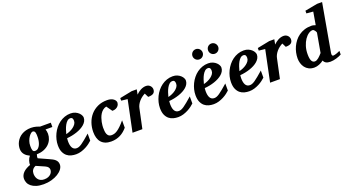

<svg xmlns="http://www.w3.org/2000/svg" viewBox="-91 -1473 4446 2438"><g transform="rotate(-20 2131.5 -254.0)"><path d="M325.2 83Q325.2 65.9 314.5 50.8Q303.7 35.6 275.9 22.9L164.1 -25.9Q147.5 -19.5 136.2 -10.3Q125 -1 117.9 10.5Q110.8 22 107.9 35.2Q105 48.3 105 62Q105 78.1 109.9 97.4Q114.7 116.7 126.7 133.5Q138.7 150.4 158.9 161.6Q179.2 172.9 210 172.9Q244.1 172.9 266.4 163.1Q288.6 153.3 301.8 139.4Q314.9 125.5 320.1 110.1Q325.2 94.7 325.2 83ZM314 -359.9Q314 -377.4 313.5 -393.6Q313 -409.7 309.3 -421.9Q305.7 -434.1 297.9 -441.2Q290 -448.2 275.9 -448.2Q267.6 -448.2 252.7 -436.5Q237.8 -424.8 223.1 -403.3Q208.5 -381.8 197.8 -351.8Q187 -321.8 187 -285.2Q187 -267.6 188.2 -253.2Q189.5 -238.8 193.1 -228.3Q196.8 -217.8 204.1 -211.9Q211.4 -206.1 224.1 -206.1Q249 -206.1 266.1 -221.4Q283.2 -236.8 293.7 -260Q304.2 -283.2 309.1 -310.1Q314 -336.9 314 -359.9ZM440.9 -417Q445.3 -405.8 448.7 -389.4Q452.1 -373 452.1 -355Q452.1 -317.9 437.7 -282.7Q423.3 -247.6 395.3 -220.2Q367.2 -192.9 325.7 -176.3Q284.2 -159.7 230 -159.2Q224.6 -145 222.2 -130.6Q219.7 -116.2 221.2 -107.9L354 -47.9Q377.9 -37.6 397.5 -27.1Q417 -16.6 430.9 -3.9Q444.8 8.8 452.4 24.9Q460 41 460 63Q460 94.7 438 124.5Q416 154.3 378.4 177.5Q340.8 200.7 290.8 214.8Q240.7 229 184.1 229Q124.5 229 83.7 215.6Q43 202.1 17.3 180.9Q-8.3 159.7 -19.5 132.8Q-30.8 106 -30.8 79.1Q-30.8 53.7 -20.5 32.2Q-10.3 10.7 7.8 -6.8Q25.9 -24.4 50.3 -37.8Q74.7 -51.3 103 -61Q101.1 -72.8 103.3 -87.6Q105.5 -102.5 110.6 -117.9Q115.7 -133.3 123.5 -147.5Q131.3 -161.6 141.1 -171.9Q121.1 -181.2 104.2 -193.1Q87.4 -205.1 75 -220.2Q62.5 -235.4 55.7 -254.4Q48.8 -273.4 48.8 -296.9Q48.8 -320.3 54.7 -344.5Q60.5 -368.7 72.8 -391.1Q85 -413.6 103.3 -433.3Q121.6 -453.1 146.7 -468Q171.9 -482.9 203.6 -491.5Q235.4 -500 273.9 -500Q293 -500 310.3 -497.3Q327.6 -494.6 342.3 -490.5Q356.9 -486.3 368.4 -482.2Q379.9 -478 387.2 -475.1H533.2V-417Z M818.8 -396Q818.8 -404.8 817.6 -413.3Q816.4 -421.9 812.7 -428.7Q809.1 -435.5 802 -439.7Q794.9 -443.8 783.7 -443.8Q760.3 -443.8 741.9 -427.2Q723.6 -410.6 709.5 -385Q695.3 -359.4 685.1 -328.9Q674.8 -298.3 668 -271Q693.8 -276.9 720.7 -288.6Q747.6 -300.3 769.3 -316.7Q791 -333 804.9 -353Q818.8 -373 818.8 -396ZM948.7 -395Q948.7 -368.7 936.8 -346.2Q924.8 -323.7 903.8 -305.2Q882.8 -286.6 854.7 -271.7Q826.7 -256.8 794.7 -246.1Q762.7 -235.4 728.3 -228.5Q693.8 -221.7 660.6 -219.2Q659.7 -210 658.7 -198.2Q657.7 -186.5 657.7 -178.2Q657.7 -152.3 661.6 -130.4Q665.5 -108.4 674.3 -92.3Q683.1 -76.2 697.5 -67.1Q711.9 -58.1 732.9 -58.1Q749 -58.1 765.6 -64.5Q782.2 -70.8 804.2 -85.7Q826.2 -100.6 855.5 -125Q884.8 -149.4 925.8 -185.1V-89.8Q911.1 -75.7 887.7 -57.9Q864.3 -40 834.5 -24.4Q804.7 -8.8 770.5 1.7Q736.3 12.2 699.7 12.2Q667 12.2 634.8 3.9Q602.5 -4.4 576.9 -25.4Q551.3 -46.4 535.2 -82.3Q519 -118.2 519 -173.8Q519 -211.9 528.6 -251Q538.1 -290 555.7 -326.2Q573.2 -362.3 598.6 -394Q624 -425.8 656 -449.2Q688 -472.7 726.1 -486.3Q764.2 -500 806.6 -500Q843.3 -500 870.1 -487.8Q897 -475.6 914.6 -458.7Q932.1 -441.9 940.4 -424.1Q948.7 -406.2 948.7 -395Z M1416 -425.8Q1416 -417 1411.6 -403.8Q1407.2 -390.6 1396.2 -378.4Q1385.3 -366.2 1366.7 -357.7Q1348.1 -349.1 1319.8 -349.1L1264.6 -426.8Q1236.3 -420.4 1215.8 -403.3Q1195.3 -386.2 1181.2 -363.3Q1167 -340.3 1158 -314Q1148.9 -287.6 1144 -263.2Q1139.2 -238.8 1137.5 -219Q1135.7 -199.2 1135.7 -189Q1135.7 -166 1137.7 -143.3Q1139.6 -120.6 1146.7 -102.5Q1153.8 -84.5 1167.7 -73.2Q1181.6 -62 1206.1 -62Q1224.6 -62 1243.7 -67.4Q1262.7 -72.8 1284.9 -87.4Q1307.1 -102.1 1333.7 -127.7Q1360.4 -153.3 1394 -193.8V-94.2Q1373.5 -69.8 1350.1 -50.3Q1326.7 -30.8 1299.6 -16.8Q1272.5 -2.9 1241.5 4.6Q1210.4 12.2 1174.8 12.2Q1128.9 12.2 1095.7 -1.5Q1062.5 -15.1 1041 -40Q1019.5 -64.9 1009.3 -100.1Q999 -135.3 999 -178.2Q999 -243.2 1019.3 -301.5Q1039.6 -359.9 1078.4 -404.1Q1117.2 -448.2 1173.1 -474.1Q1229 -500 1300.8 -500Q1330.6 -500 1352.3 -492.9Q1374 -485.8 1388.2 -474.9Q1402.3 -463.9 1409.2 -450.9Q1416 -438 1416 -425.8Z M1902.8 -429.2Q1902.8 -394.5 1880.9 -377.2Q1858.9 -359.9 1807.6 -359.9L1780.8 -414.1Q1757.3 -402.3 1736.1 -386Q1714.8 -369.6 1698.2 -350.1Q1681.6 -330.6 1669.9 -308.6Q1658.2 -286.6 1653.8 -264.2L1597.7 0H1464.8L1552.7 -422.9L1468.8 -432.1V-466.8L1634.8 -500H1703.6L1690.9 -433.1Q1704.1 -446.8 1720 -459Q1735.8 -471.2 1753.4 -480.5Q1771 -489.7 1789.6 -494.9Q1808.1 -500 1826.7 -500Q1846.2 -500 1860.6 -492.9Q1875 -485.8 1884.3 -475.3Q1893.6 -464.8 1898.2 -452.4Q1902.8 -439.9 1902.8 -429.2Z M2198.7 -396Q2198.7 -404.8 2197.5 -413.3Q2196.3 -421.9 2192.6 -428.7Q2189 -435.5 2181.9 -439.7Q2174.8 -443.8 2163.6 -443.8Q2140.1 -443.8 2121.8 -427.2Q2103.5 -410.6 2089.4 -385Q2075.2 -359.4 2064.9 -328.9Q2054.7 -298.3 2047.9 -271Q2073.7 -276.9 2100.6 -288.6Q2127.4 -300.3 2149.2 -316.7Q2170.9 -333 2184.8 -353Q2198.7 -373 2198.7 -396ZM2328.6 -395Q2328.6 -368.7 2316.7 -346.2Q2304.7 -323.7 2283.7 -305.2Q2262.7 -286.6 2234.6 -271.7Q2206.5 -256.8 2174.6 -246.1Q2142.6 -235.4 2108.2 -228.5Q2073.7 -221.7 2040.5 -219.2Q2039.6 -210 2038.6 -198.2Q2037.6 -186.5 2037.6 -178.2Q2037.6 -152.3 2041.5 -130.4Q2045.4 -108.4 2054.2 -92.3Q2063 -76.2 2077.4 -67.1Q2091.8 -58.1 2112.8 -58.1Q2128.9 -58.1 2145.5 -64.5Q2162.1 -70.8 2184.1 -85.7Q2206.1 -100.6 2235.4 -125Q2264.6 -149.4 2305.7 -185.1V-89.8Q2291 -75.7 2267.6 -57.9Q2244.1 -40 2214.4 -24.4Q2184.6 -8.8 2150.4 1.7Q2116.2 12.2 2079.6 12.2Q2046.9 12.2 2014.6 3.9Q1982.4 -4.4 1956.8 -25.4Q1931.2 -46.4 1915 -82.3Q1898.9 -118.2 1898.9 -173.8Q1898.9 -211.9 1908.4 -251Q1918 -290 1935.5 -326.2Q1953.1 -362.3 1978.5 -394Q2003.9 -425.8 2035.9 -449.2Q2067.9 -472.7 2106 -486.3Q2144 -500 2186.5 -500Q2223.1 -500 2250 -487.8Q2276.9 -475.6 2294.4 -458.7Q2312 -441.9 2320.3 -424.1Q2328.6 -406.2 2328.6 -395Z M2678.7 -396Q2678.7 -404.8 2677.5 -413.3Q2676.3 -421.9 2672.6 -428.7Q2668.9 -435.5 2661.9 -439.7Q2654.8 -443.8 2643.6 -443.8Q2620.1 -443.8 2601.8 -427.2Q2583.5 -410.6 2569.3 -385Q2555.2 -359.4 2544.9 -328.9Q2534.7 -298.3 2527.8 -271Q2553.7 -276.9 2580.6 -288.6Q2607.4 -300.3 2629.2 -316.7Q2650.9 -333 2664.8 -353Q2678.7 -373 2678.7 -396ZM2808.6 -395Q2808.6 -368.7 2796.6 -346.2Q2784.7 -323.7 2763.7 -305.2Q2742.7 -286.6 2714.6 -271.7Q2686.5 -256.8 2654.5 -246.1Q2622.6 -235.4 2588.1 -228.5Q2553.7 -221.7 2520.5 -219.2Q2519.5 -210 2518.6 -198.2Q2517.6 -186.5 2517.6 -178.2Q2517.6 -152.3 2521.5 -130.4Q2525.4 -108.4 2534.2 -92.3Q2543 -76.2 2557.4 -67.1Q2571.8 -58.1 2592.8 -58.1Q2608.9 -58.1 2625.5 -64.5Q2642.1 -70.8 2664.1 -85.7Q2686 -100.6 2715.3 -125Q2744.6 -149.4 2785.6 -185.1V-89.8Q2771 -75.7 2747.6 -57.9Q2724.1 -40 2694.3 -24.4Q2664.6 -8.8 2630.4 1.7Q2596.2 12.2 2559.6 12.2Q2526.9 12.2 2494.6 3.9Q2462.4 -4.4 2436.8 -25.4Q2411.1 -46.4 2395 -82.3Q2378.9 -118.2 2378.9 -173.8Q2378.9 -211.9 2388.4 -251Q2397.9 -290 2415.5 -326.2Q2433.1 -362.3 2458.5 -394Q2483.9 -425.8 2515.9 -449.2Q2547.9 -472.7 2585.9 -486.3Q2624 -500 2666.5 -500Q2703.1 -500 2730 -487.8Q2756.8 -475.6 2774.4 -458.7Q2792 -441.9 2800.3 -424.1Q2808.6 -406.2 2808.6 -395ZM2650.4 -653.8Q2650.4 -639.6 2645 -627.2Q2639.6 -614.7 2630.4 -605.2Q2621.1 -595.7 2608.4 -590.3Q2595.7 -585 2581.5 -585Q2567.4 -585 2554.7 -590.3Q2542 -595.7 2532.7 -605.2Q2523.4 -614.7 2518.1 -627.2Q2512.7 -639.6 2512.7 -653.8Q2512.7 -668 2518.1 -680.7Q2523.4 -693.4 2532.7 -702.9Q2542 -712.4 2554.7 -717.8Q2567.4 -723.1 2581.5 -723.1Q2595.7 -723.1 2608.4 -717.8Q2621.1 -712.4 2630.4 -702.9Q2639.6 -693.4 2645 -680.7Q2650.4 -668 2650.4 -653.8ZM2860.4 -653.8Q2860.4 -639.6 2855 -627.2Q2849.6 -614.7 2840.3 -605.2Q2831.1 -595.7 2818.4 -590.3Q2805.7 -585 2791.5 -585Q2777.3 -585 2764.9 -590.3Q2752.4 -595.7 2743.2 -605.2Q2733.9 -614.7 2728.8 -627.2Q2723.6 -639.6 2723.6 -653.8Q2723.6 -668 2728.8 -680.7Q2733.9 -693.4 2743.2 -702.9Q2752.4 -712.4 2764.9 -717.8Q2777.3 -723.1 2791.5 -723.1Q2805.7 -723.1 2818.4 -717.8Q2831.1 -712.4 2840.3 -702.9Q2849.6 -693.4 2855 -680.7Q2860.4 -668 2860.4 -653.8Z M3158.7 -396Q3158.7 -404.8 3157.5 -413.3Q3156.2 -421.9 3152.6 -428.7Q3148.9 -435.5 3141.8 -439.7Q3134.8 -443.8 3123.5 -443.8Q3100.1 -443.8 3081.8 -427.2Q3063.5 -410.6 3049.3 -385Q3035.2 -359.4 3024.9 -328.9Q3014.6 -298.3 3007.8 -271Q3033.7 -276.9 3060.5 -288.6Q3087.4 -300.3 3109.1 -316.7Q3130.9 -333 3144.8 -353Q3158.7 -373 3158.7 -396ZM3288.6 -395Q3288.6 -368.7 3276.6 -346.2Q3264.6 -323.7 3243.7 -305.2Q3222.7 -286.6 3194.6 -271.7Q3166.5 -256.8 3134.5 -246.1Q3102.5 -235.4 3068.1 -228.5Q3033.7 -221.7 3000.5 -219.2Q2999.5 -210 2998.5 -198.2Q2997.6 -186.5 2997.6 -178.2Q2997.6 -152.3 3001.5 -130.4Q3005.4 -108.4 3014.2 -92.3Q3022.9 -76.2 3037.4 -67.1Q3051.8 -58.1 3072.8 -58.1Q3088.9 -58.1 3105.5 -64.5Q3122.1 -70.8 3144 -85.7Q3166 -100.6 3195.3 -125Q3224.6 -149.4 3265.6 -185.1V-89.8Q3251 -75.7 3227.5 -57.9Q3204.1 -40 3174.3 -24.4Q3144.5 -8.8 3110.4 1.7Q3076.2 12.2 3039.6 12.2Q3006.8 12.2 2974.6 3.9Q2942.4 -4.4 2916.7 -25.4Q2891.1 -46.4 2875 -82.3Q2858.9 -118.2 2858.9 -173.8Q2858.9 -211.9 2868.4 -251Q2877.9 -290 2895.5 -326.2Q2913.1 -362.3 2938.5 -394Q2963.9 -425.8 2995.8 -449.2Q3027.8 -472.7 3065.9 -486.3Q3104 -500 3146.5 -500Q3183.1 -500 3210 -487.8Q3236.8 -475.6 3254.4 -458.7Q3272 -441.9 3280.3 -424.1Q3288.6 -406.2 3288.6 -395Z M3761.7 -429.2Q3761.7 -394.5 3739.7 -377.2Q3717.8 -359.9 3666.5 -359.9L3639.6 -414.1Q3616.2 -402.3 3595 -386Q3573.7 -369.6 3557.1 -350.1Q3540.5 -330.6 3528.8 -308.6Q3517.1 -286.6 3512.7 -264.2L3456.5 0H3323.7L3411.6 -422.9L3327.6 -432.1V-466.8L3493.7 -500H3562.5L3549.8 -433.1Q3563 -446.8 3578.9 -459Q3594.7 -471.2 3612.3 -480.5Q3629.9 -489.7 3648.4 -494.9Q3667 -500 3685.5 -500Q3705.1 -500 3719.5 -492.9Q3733.9 -485.8 3743.2 -475.3Q3752.4 -464.8 3757.1 -452.4Q3761.7 -439.9 3761.7 -429.2Z M4100.6 -394Q4101.1 -396 4097.7 -403.8Q4094.2 -411.6 4088.4 -420.4Q4082.5 -429.2 4074.5 -436Q4066.4 -442.9 4057.6 -442.9Q4031.2 -442.9 4002.7 -423.3Q3974.1 -403.8 3950 -368.4Q3925.8 -333 3910.2 -283.7Q3894.5 -234.4 3894.5 -174.8Q3894.5 -114.3 3909.2 -86.7Q3923.8 -59.1 3951.7 -59.1Q3964.4 -59.1 3977.3 -65.4Q3990.2 -71.8 4003.2 -82.5Q4016.1 -93.3 4029.1 -106.7Q4042 -120.1 4054.7 -134.8ZM4179.7 -89.8Q4177.2 -77.6 4178.5 -69.6Q4179.7 -61.5 4182.4 -56.9Q4185.1 -52.2 4189 -50.5Q4192.9 -48.8 4195.8 -48.8Q4206.1 -48.8 4218.8 -52Q4231.4 -55.2 4244.4 -59.8Q4257.3 -64.5 4268.8 -69.6Q4280.3 -74.7 4288.6 -79.1V-29.8Q4275.9 -22.5 4257.8 -14.9Q4239.7 -7.3 4219.2 -1.2Q4198.7 4.9 4177.5 8.5Q4156.2 12.2 4136.7 12.2Q4098.6 12.2 4076.7 -0.5Q4054.7 -13.2 4046.4 -36.1Q4033.2 -25.9 4017.8 -17.1Q4002.4 -8.3 3986.1 -1.7Q3969.7 4.9 3953.1 8.5Q3936.5 12.2 3920.4 12.2Q3877 12.2 3845.9 -3.9Q3814.9 -20 3795.2 -46.1Q3775.4 -72.3 3766.1 -104.5Q3756.8 -136.7 3756.8 -168.9Q3756.8 -207 3765.1 -246.6Q3773.4 -286.1 3790.3 -322.8Q3807.1 -359.4 3832.3 -391.8Q3857.4 -424.3 3891.1 -448.2Q3924.8 -472.2 3967 -486.1Q4009.3 -500 4059.6 -500Q4078.1 -500 4093 -495.6Q4107.9 -491.2 4117.7 -487.8L4147.5 -661.1L4057.6 -668.9V-705.1L4226.6 -736.8H4294.4Z"/></g></svg>

Font: Charis SIL Am
Style: Bold Italic
Weight: 700
Italic angle: -11°
Foundry: SIL International
Version: Version 5.000